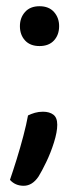

<svg xmlns="http://www.w3.org/2000/svg" viewBox="-20 -477 255 617"><path d="M44 -393Q44 -420 60.5 -438.5Q77 -457 107 -457Q137 -457 153.5 -438.5Q170 -420 170 -393Q170 -365 153.5 -347Q137 -329 107 -329Q77 -329 60.5 -347Q44 -365 44 -393ZM104 90Q84 120 56 120Q29 120 12 101Q22 72 33.5 35Q45 -2 55 -40Q65 -78 70 -106Q80 -111 92 -114.5Q104 -118 118 -118Q139 -118 151.5 -108.5Q164 -99 164 -76Q164 -53 153.5 -19.5Q143 14 128.5 44Q114 74 104 90Z"/></svg>

Font: Baloo Tamma 2 Medium
Style: Regular
Weight: 500
Designer: Divya Kowshik, Shuchita Grover and Ek Type
Foundry: Ek Type
Version: Version 1.700